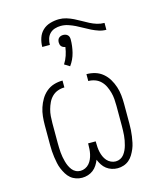

<svg xmlns="http://www.w3.org/2000/svg" viewBox="-124 -929 848 1024"><g transform="rotate(-15 300.0 -416.5)"><path d="M202 8Q185 8 168.5 2.5Q152 -3 139 -14Q126 -25 117 -40Q108 -55 101.5 -70.5Q95 -86 91.5 -103Q88 -120 85.5 -137Q83 -154 82 -171Q81 -188 81 -205V-315Q81 -339 83.5 -363Q86 -387 93.5 -410Q101 -433 113.5 -454Q126 -475 144.5 -490.5Q163 -506 186 -513Q209 -520 234 -520V-482Q215 -482 197 -475.5Q179 -469 165.5 -455.5Q152 -442 144 -425Q136 -408 131 -390Q126 -372 124.5 -353Q123 -334 123 -315V-205Q123 -192 123.5 -178.5Q124 -165 125 -152Q126 -139 128.5 -126Q131 -113 134.5 -100Q138 -87 143.5 -75Q149 -63 157 -52.5Q165 -42 177 -36Q189 -30 203 -30Q216 -30 229 -36Q242 -42 251 -52.5Q260 -63 265.5 -75.5Q271 -88 274 -101.5Q277 -115 278 -128.5Q279 -142 279 -156V-161H321V-156Q321 -142 322 -128.5Q323 -115 326 -101.5Q329 -88 334.5 -75.5Q340 -63 349 -52.5Q358 -42 371 -36Q384 -30 397 -30Q411 -30 423 -36Q435 -42 443 -52.5Q451 -63 456.5 -75Q462 -87 465.5 -100Q469 -113 471.5 -126Q474 -139 475 -152Q476 -165 476.5 -178.5Q477 -192 477 -205V-315Q477 -334 475.5 -353Q474 -372 469 -390Q464 -408 456 -425Q448 -442 434.5 -455.5Q421 -469 403 -475.5Q385 -482 366 -482V-520Q391 -520 414 -513Q437 -506 455.5 -490.5Q474 -475 486.5 -454Q499 -433 506.5 -410Q514 -387 516.5 -363Q519 -339 519 -315V-205Q519 -188 518 -171Q517 -154 514.5 -137Q512 -120 508.5 -103Q505 -86 498.5 -70.5Q492 -55 483 -40Q474 -25 461 -14Q448 -3 431.5 2.5Q415 8 398 8Q382 8 366 3Q350 -2 337 -12Q324 -22 315 -36Q306 -50 300 -65Q294 -50 285 -36Q276 -22 263 -12Q250 -2 234 3Q218 8 202 8ZM176 -721Q176 -746 184 -770Q192 -794 209.5 -810.5Q227 -827 251.5 -834Q276 -841 300 -841Q321 -841 340.5 -835Q360 -829 378.5 -820Q397 -811 415 -800.5Q433 -790 451.5 -780.5Q470 -771 489.5 -765Q509 -759 530 -759V-721Q509 -721 489.5 -727.5Q470 -734 451.5 -743Q433 -752 415 -762.5Q397 -773 378.5 -782Q360 -791 340.5 -797.5Q321 -804 300 -804Q283 -804 267 -799Q251 -794 239.5 -782.5Q228 -771 223 -754.5Q218 -738 218 -721ZM293 -583 264 -601Q277 -621 284.5 -643.5Q292 -666 295 -689Q289 -690 283.5 -692.5Q278 -695 274 -699.5Q270 -704 268.5 -710Q267 -716 267 -721Q267 -728 269 -734.5Q271 -741 276 -745.5Q281 -750 287 -752Q293 -754 300 -754Q307 -754 313 -752Q319 -750 324 -745.5Q329 -741 331 -734.5Q333 -728 333 -721Q333 -685 324 -649Q315 -613 293 -583Z"/></g></svg>

Font: Iosevka Extralight Extended
Style: Regular
Weight: 200
Width: 7
Monospace: yes
Designer: Belleve Invis
Foundry: Belleve Invis
Version: Version 32.5.0; ttfautohint (v1.8.4)